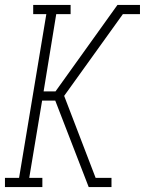

<svg xmlns="http://www.w3.org/2000/svg" viewBox="-22 -755 585 775"><path d="M-2 0V-37H55L165 -698H112V-735H263V-698H205L154 -386H202L452 -735H491L488 -719L474 -698L237 -368L364 -37L371 -18L372 -17V-16L369 0H336L201 -349H148L96 -37H149V0ZM474 -698 488 -719 491 -735H543V-698ZM369 0 372 -16V-17L371 -18L364 -37H428V0Z"/></svg>

Font: Iosevka Slab Extralight
Style: Italic
Weight: 200
Italic angle: -9°
Monospace: yes
Designer: Belleve Invis
Foundry: Belleve Invis
Version: Version 11.1.1; ttfautohint (v1.8.3)